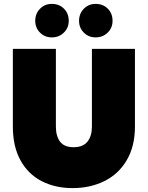

<svg xmlns="http://www.w3.org/2000/svg" viewBox="-20 -959 759 986"><path d="M267 -708V-309Q267 -260 288.5 -231.5Q310 -203 358 -203Q406 -203 429 -231.5Q452 -260 452 -309V-708H673V-309Q673 -208 631 -136.5Q589 -65 516 -29Q443 7 353 7Q263 7 193.5 -29Q124 -65 85 -136Q46 -207 46 -309V-708ZM161 -852Q161 -889 185.5 -914Q210 -939 246 -939Q284 -939 308.5 -914.5Q333 -890 333 -852Q333 -816 308 -791.5Q283 -767 246 -767Q210 -767 185.5 -791.5Q161 -816 161 -852ZM386 -852Q386 -889 410.5 -914Q435 -939 471 -939Q509 -939 533.5 -914.5Q558 -890 558 -852Q558 -816 533 -791.5Q508 -767 471 -767Q435 -767 410.5 -791.5Q386 -816 386 -852Z"/></svg>

Font: Poppins Black A&M
Style: Regular
Weight: 900
Designer: Ninad Kale (Devanagari), Jonny Pinhorn (Latin)
Foundry: Indian Type Foundry
Version: 4.004